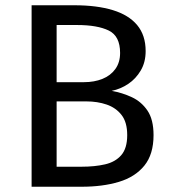

<svg xmlns="http://www.w3.org/2000/svg" viewBox="-20 -709 648 729"><path d="M100 -689H263Q348 -689 408.5 -670.5Q469 -652 501 -613.5Q533 -575 533 -515Q533 -473 514.5 -441.5Q496 -410 467 -390.5Q438 -371 404 -364Q444 -357 480.5 -340Q517 -323 540 -289Q563 -255 563 -196Q563 -123 528 -80Q493 -37 431.5 -18.5Q370 0 290 0H100ZM273 -614H195V-76H290Q340 -76 379 -85Q418 -94 440.5 -120Q463 -146 463 -196Q463 -245 441.5 -272.5Q420 -300 385 -312Q350 -324 308 -324H179V-397H299Q338 -397 369 -409.5Q400 -422 418 -447Q436 -472 436 -508Q436 -572 393 -593Q350 -614 273 -614Z"/></svg>

Font: Fira Sans Variable
Style: Regular
Weight: 400
Designer: Carrois Corporate & Edenspiekermann AG
Foundry: Carrois Corporate GbR & Edenspiekermann AG
Version: Version 4.202